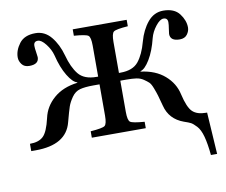

<svg xmlns="http://www.w3.org/2000/svg" viewBox="-75 -594 1006 855"><g transform="rotate(-10 428.0 -167.0)"><path d="M27 12V-21Q67 -21 87.5 -40.5Q108 -60 122 -121Q133 -172 174.5 -208Q216 -244 282 -252V-254Q262 -259 239.5 -296Q217 -333 203 -390Q196 -417 176.5 -442Q157 -467 141 -467Q122 -467 122 -447Q122 -436 125 -418Q128 -400 128 -395Q128 -363 85 -363Q62 -363 51 -378Q40 -393 40 -409Q40 -441 63 -471.5Q86 -502 136 -502Q178 -502 206.5 -467.5Q235 -433 249 -382Q264 -326 289.5 -294.5Q315 -263 371 -263H378V-403Q378 -441 367.5 -449Q357 -457 303 -461V-490H547V-461Q493 -457 482.5 -449Q472 -441 472 -403V-263H479Q535 -263 560.5 -294.5Q586 -326 601 -382Q615 -433 643.5 -467.5Q672 -502 714 -502Q764 -502 787 -471.5Q810 -441 810 -409Q810 -393 799 -378Q788 -363 765 -363Q722 -363 722 -395Q722 -400 725 -418Q728 -436 728 -447Q728 -467 709 -467Q693 -467 673.5 -442Q654 -417 647 -390Q633 -333 610.5 -296Q588 -259 568 -254V-252Q634 -244 675.5 -208Q717 -172 728 -121Q742 -60 762.5 -40.5Q783 -21 823 -21H828L840 168H812Q807 116 798 83Q789 50 774 34Q759 18 749.5 13Q740 8 719 1Q655 -22 639 -86Q630 -120 626 -133.5Q622 -147 614 -168Q606 -189 598 -196.5Q590 -204 576 -213.5Q562 -223 544 -225.5Q526 -228 500 -228H472V-87Q472 -49 482.5 -41Q493 -33 547 -29V0H303V-29Q357 -33 367.5 -41Q378 -49 378 -87V-228H350Q312 -228 289.5 -222Q267 -216 252 -194.5Q237 -173 230.5 -154Q224 -135 211 -86Q186 12 47 12Z"/></g></svg>

Font: Heuristica
Style: Regular
Weight: 400
Version: Version 1.0.1 ; ttfautohint (v1.4.1)